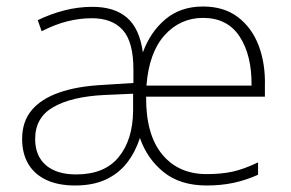

<svg xmlns="http://www.w3.org/2000/svg" viewBox="-20 -560 893 590"><path d="M604 -540Q668 -540 711 -507.5Q754 -475 775 -419.5Q796 -364 794 -294V-263H429Q428 -147 478 -86Q528 -25 615 -25Q660 -25 694.5 -32.5Q729 -40 773 -61V-23Q735 -6 697 2Q659 10 615 10Q534 10 483 -31Q432 -72 410 -136Q396 -93 370.5 -60Q345 -27 305.5 -8.5Q266 10 211 10Q158 10 121.5 -7.5Q85 -25 66.5 -57Q48 -89 48 -133Q48 -186 77 -221Q106 -256 161.5 -275.5Q217 -295 295 -299L390 -305V-346Q390 -431 357.5 -467.5Q325 -504 262 -504Q225 -504 187 -494.5Q149 -485 108 -464L96 -498Q135 -517 177.5 -528Q220 -539 264 -539Q332 -539 370.5 -505.5Q409 -472 419 -399Q442 -462 488.5 -501Q535 -540 604 -540ZM299 -268Q200 -263 144 -231Q88 -199 88 -133Q88 -81 121 -52.5Q154 -24 214 -24Q301 -24 344.5 -77Q388 -130 389 -219V-272ZM604 -505Q534 -505 486 -452Q438 -399 430 -297H753Q754 -390 716.5 -447.5Q679 -505 604 -505Z"/></svg>

Font: Noto Sans Cham ExtraLight
Style: Regular
Weight: 250
Version: Version 2.002